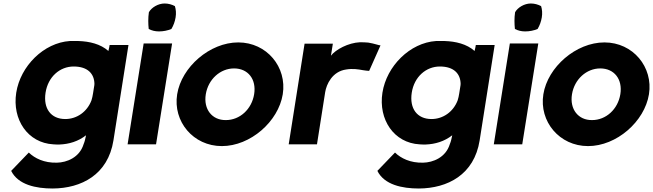

<svg xmlns="http://www.w3.org/2000/svg" viewBox="-20 -827 3741 1100"><path d="M73 -296C49 -142 139 -8 286 0C297 1 309 1 320 1C376 -1 428 -17 473 -52C469 -34 466 -17 459 -1C436 75 363 104 306 105C233 107 179 80 145 47L44 152C84 232 186 253 282 253C446 252 599 174 630 -23L716 -569H608C607 -565 605 -548 601 -535C556 -575 493 -590 429 -592H380C231 -582 97 -449 73 -296ZM241 -296C255 -387 323 -446 402 -446C484 -446 520 -403 521 -347C521 -341 520 -335 519 -330L513 -292C511 -278 508 -265 504 -252C479 -186 420 -145 354 -145C272 -145 227 -205 241 -296Z M711 0H874L966 -578H803ZM833 -757C828 -723 829 -690 832 -661C849 -652 868 -647 891 -647C915 -647 941 -652 962 -661C974 -681 982 -703 986 -727C990 -751 988 -773 982 -792C965 -801 945 -807 923 -807C886 -807 848 -784 833 -757Z M995 -287C970 -131 1087 10 1251 10C1415 10 1575 -131 1600 -287C1625 -442 1509 -584 1345 -584C1182 -584 1020 -443 995 -287ZM1159 -287C1173 -373 1242 -435 1321 -435C1401 -435 1450 -373 1436 -287C1422 -201 1354 -139 1274 -139C1195 -138 1145 -201 1159 -287Z M1634 0H1796L1843 -299C1850 -343 1883 -418 1964 -429C2001 -435 2032 -430 2059 -425C2073 -423 2085 -421 2095 -421L2160 -567C2150 -567 2127 -577 2090 -583C2076 -584 2061 -585 2043 -585C1975 -582 1903 -543 1876 -508L1887 -577H1725Z M2171 -296C2147 -142 2237 -8 2384 0C2395 1 2407 1 2418 1C2474 -1 2526 -17 2571 -52C2567 -34 2564 -17 2557 -1C2534 75 2461 104 2404 105C2331 107 2277 80 2243 47L2142 152C2182 232 2284 253 2380 253C2544 252 2697 174 2728 -23L2814 -569H2706C2705 -565 2703 -548 2699 -535C2654 -575 2591 -590 2527 -592H2478C2329 -582 2195 -449 2171 -296ZM2339 -296C2353 -387 2421 -446 2500 -446C2582 -446 2618 -403 2619 -347C2619 -341 2618 -335 2617 -330L2611 -292C2609 -278 2606 -265 2602 -252C2577 -186 2518 -145 2452 -145C2370 -145 2325 -205 2339 -296Z M2809 0H2972L3064 -578H2901ZM2931 -757C2926 -723 2927 -690 2930 -661C2947 -652 2966 -647 2989 -647C3013 -647 3039 -652 3060 -661C3072 -681 3080 -703 3084 -727C3088 -751 3086 -773 3080 -792C3063 -801 3043 -807 3021 -807C2984 -807 2946 -784 2931 -757Z M3093 -287C3068 -131 3185 10 3349 10C3513 10 3673 -131 3698 -287C3723 -442 3607 -584 3443 -584C3280 -584 3118 -443 3093 -287ZM3257 -287C3271 -373 3340 -435 3419 -435C3499 -435 3548 -373 3534 -287C3520 -201 3452 -139 3372 -139C3293 -138 3243 -201 3257 -287Z"/></svg>

Font: Rabbid Highway Sign IV
Style: BdObl
Weight: 400
Foundry: Cannot Into Space Fonts
Version: Version 0.277